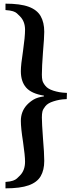

<svg xmlns="http://www.w3.org/2000/svg" viewBox="-20 -853 405 1050"><path d="M10 142Q37 140 51 135Q65 130 72.5 123Q80 116 89 107Q117 79 117 31Q117 -1 106 -77Q94 -153 94 -192Q94 -243 127 -279Q144 -297 164.5 -309Q185 -321 220 -326V-330Q152 -341 123 -374Q94 -407 94 -464Q94 -498 106 -575Q117 -652 117 -690Q117 -736 89 -764Q80 -773 72.5 -780Q65 -787 51 -791.5Q37 -796 10 -798V-833Q91 -833 137 -816Q183 -799 202.5 -764.5Q222 -730 222 -679Q222 -647 215 -567Q209 -487 209 -445Q209 -426 212 -413Q215 -400 228 -384Q241 -367 272 -357Q288 -352 304.5 -349Q321 -346 346 -345L345 -311Q320 -310 304.5 -307Q289 -304 273 -299Q241 -289 228 -272Q215 -256 212 -243Q209 -230 209 -211Q209 -179 215 -97Q222 -16 222 27Q222 77 202.5 110.5Q183 144 137 160.5Q91 177 10 177Z"/></svg>

Font: Shafarik
Style: Regular
Weight: 400
Version: Version 1.001; ttfautohint (v1.8.4.7-5d5b)